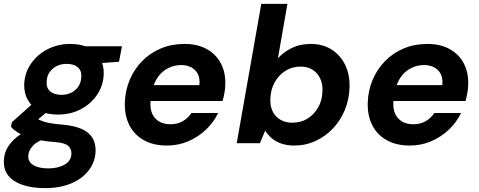

<svg xmlns="http://www.w3.org/2000/svg" viewBox="-50 -740 2477 992"><path d="M184 232Q117 232 68.5 216Q20 200 -6 168.5Q-32 137 -30 90Q-29 48 -6 14Q17 -20 58 -47.5Q99 -75 155 -95L194 -28Q143 -12 120 13Q97 38 96 65Q95 87 108 101.5Q121 116 145 123Q169 130 200 130Q250 130 284 110.5Q318 91 319 54Q320 30 303 14Q286 -2 235 -6Q189 -9 152 -16.5Q115 -24 86.5 -34.5Q58 -45 38 -58Q18 -71 7 -85L11 -108L136 -220L225 -189L79 -66L129 -135Q140 -127 151.5 -121.5Q163 -116 178.5 -111Q194 -106 216.5 -102.5Q239 -99 272 -96Q334 -91 372.5 -73.5Q411 -56 428 -27Q445 2 444 41Q442 96 409 139.5Q376 183 318 207.5Q260 232 184 232ZM249 -148Q192 -148 152.5 -168.5Q113 -189 93.5 -224Q74 -259 75 -303Q77 -362 109 -409.5Q141 -457 194.5 -485Q248 -513 313 -513Q371 -513 410 -492.5Q449 -472 468 -437Q487 -402 486 -358Q484 -299 452.5 -251.5Q421 -204 368 -176Q315 -148 249 -148ZM267 -250Q311 -250 340 -276Q369 -302 370 -344Q372 -376 351 -393Q330 -410 295 -410Q251 -410 221.5 -384Q192 -358 191 -317Q189 -284 210.5 -267Q232 -250 267 -250ZM378 -407 372 -501H580L565 -421Z M812 12Q743 12 693.5 -15.5Q644 -43 618.5 -93Q593 -143 595 -210Q597 -272 620 -327Q643 -382 684 -424Q725 -466 780.5 -489.5Q836 -513 904 -513Q971 -513 1019 -486Q1067 -459 1091.5 -412Q1116 -365 1114 -304Q1114 -282 1109.5 -259Q1105 -236 1100 -218H691L705 -300H980Q984 -334 972.5 -357Q961 -380 938.5 -392Q916 -404 886 -404Q852 -404 820 -388.5Q788 -373 765.5 -341.5Q743 -310 735 -261L730 -232Q723 -193 732.5 -163Q742 -133 767 -115.5Q792 -98 830 -98Q867 -98 894.5 -114Q922 -130 939 -156H1077Q1054 -108 1014 -70Q974 -32 922.5 -10Q871 12 812 12Z M1470 12Q1433 12 1403 1.5Q1373 -9 1352.5 -27Q1332 -45 1320 -65L1293 0H1173L1300 -720H1435L1386 -439Q1415 -471 1457.5 -492Q1500 -513 1556 -513Q1618 -513 1664 -483.5Q1710 -454 1734 -403.5Q1758 -353 1756 -288Q1754 -226 1731.5 -171.5Q1709 -117 1670 -76Q1631 -35 1580 -11.5Q1529 12 1470 12ZM1460 -106Q1504 -106 1538.5 -127Q1573 -148 1594 -185Q1615 -222 1616 -269Q1618 -305 1604.5 -334Q1591 -363 1565 -379.5Q1539 -396 1503 -396Q1459 -396 1424.5 -374Q1390 -352 1369 -314.5Q1348 -277 1347 -229Q1345 -193 1358.5 -165Q1372 -137 1398.5 -121.5Q1425 -106 1460 -106Z M2067 12Q1998 12 1948.5 -15.5Q1899 -43 1873.5 -93Q1848 -143 1850 -210Q1852 -272 1875 -327Q1898 -382 1939 -424Q1980 -466 2035.5 -489.5Q2091 -513 2159 -513Q2226 -513 2274 -486Q2322 -459 2346.5 -412Q2371 -365 2369 -304Q2369 -282 2364.5 -259Q2360 -236 2355 -218H1946L1960 -300H2235Q2239 -334 2227.5 -357Q2216 -380 2193.5 -392Q2171 -404 2141 -404Q2107 -404 2075 -388.5Q2043 -373 2020.5 -341.5Q1998 -310 1990 -261L1985 -232Q1978 -193 1987.5 -163Q1997 -133 2022 -115.5Q2047 -98 2085 -98Q2122 -98 2149.5 -114Q2177 -130 2194 -156H2332Q2309 -108 2269 -70Q2229 -32 2177.5 -10Q2126 12 2067 12Z"/></svg>

Font: DM Sans 17pt
Style: Bold Italic
Weight: 700
Italic angle: -10°
Version: Version 4.004;gftools[0.9.30]